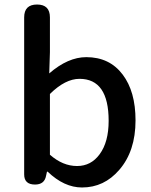

<svg xmlns="http://www.w3.org/2000/svg" viewBox="-20 -817 669 850"><path d="M343 13Q264 13 191 -57H188L184 -39Q177 0 135 0Q87 0 87 -45V-398V-740Q87 -797 144 -797Q201 -797 201 -740V-586L198 -492Q281 -564 362 -564Q465 -564 523 -487Q580 -412 580 -284Q580 -148 508 -65Q441 13 343 13ZM321 -82Q383 -82 421 -134Q461 -188 461 -282Q461 -468 332 -468Q269 -468 201 -401V-266V-132Q258 -82 321 -82Z"/></svg>

Font: GenSenRounded TW M
Style: Regular
Weight: 500
Version: Version 1.501;PS 1;hotconv 16.6.51;makeotf.lib2.5.65220